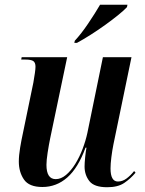

<svg xmlns="http://www.w3.org/2000/svg" viewBox="-20 -776 610 806"><path d="M430 10Q375 10 355 -16Q335 -42 335 -77Q335 -91 337.5 -116Q340 -141 343 -156H339Q308 -71 262.5 -31Q217 9 158 9Q102 9 80.5 -22.5Q59 -54 59 -98Q59 -123 64.5 -156Q70 -189 76 -216L120 -429Q124 -452 126.5 -469.5Q129 -487 129 -496Q129 -513 120 -519.5Q111 -526 86 -526H69L71 -536H262L191 -197Q185 -168 180 -135.5Q175 -103 175 -84Q175 -24 214 -24Q236 -24 257 -41.5Q278 -59 296 -88Q314 -117 327 -151.5Q340 -186 347 -219L412 -536H532L456 -169Q451 -144 447.5 -116Q444 -88 444 -69Q444 -14 475 -14Q494 -14 511 -26.5Q528 -39 543 -58L549 -51Q528 -26 501.5 -8Q475 10 430 10ZM294 -605Q321 -634 350 -677Q379 -720 400 -756H515L513 -746Q501 -733 477 -713.5Q453 -694 422.5 -672Q392 -650 360.5 -630Q329 -610 303 -596H292Z"/></svg>

Font: Noto Serif Display Condensed SemiBold
Style: Italic
Weight: 600
Width: 3
Italic angle: -12°
Designer: Monotype Design Team
Foundry: Monotype Imaging Inc.
Version: Version 2.009